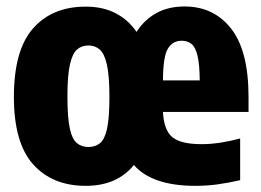

<svg xmlns="http://www.w3.org/2000/svg" viewBox="-20 -578 826 608"><path d="M251.5 10.5Q146 10.5 85 -57.5Q24 -125.5 24 -271Q24 -419.5 84.8 -488.2Q145.5 -557 251.5 -557Q306 -557 346 -536.2Q386 -515.5 412.5 -477Q437 -515.5 475 -536.5Q513 -557.5 564.5 -557.5Q657 -557.5 712 -487.2Q767 -417 767 -271.5V-223.5H496Q499 -165.5 526 -143.5Q553 -121.5 618 -121.5Q647.5 -121.5 678 -126.2Q708.5 -131 740.5 -139.5V-7.5Q701.5 1.5 667.8 6Q634 10.5 599 10.5Q461.5 10.5 404 -55.5Q350.5 10.5 251.5 10.5ZM555.5 -449Q527 -449 511.8 -424.2Q496.5 -399.5 496 -323.5H612.5Q612 -374.5 605.5 -401.5Q599 -428.5 586.5 -438.8Q574 -449 555.5 -449ZM260 -112.5Q281.5 -112.5 296.5 -124.5Q311.5 -136.5 319 -170.5Q326.5 -204.5 326.5 -270.5Q326.5 -338.5 318.5 -373.5Q310.5 -408.5 295.8 -421.2Q281 -434 260 -434Q239 -434 224.2 -421.5Q209.5 -409 201.5 -374.2Q193.5 -339.5 193.5 -273Q193.5 -206 201 -171.5Q208.5 -137 223.5 -124.8Q238.5 -112.5 260 -112.5Z"/></svg>

Font: Encode Sans Condensed ExtraBold
Style: Regular
Weight: 800
Width: 3
Designer: Multiple Designers
Foundry: Impallari Type
Version: Version 3.000; ttfautohint (v1.8.3) -l 8 -r 50 -G 200 -x 14 